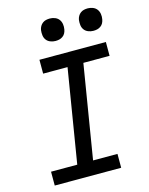

<svg xmlns="http://www.w3.org/2000/svg" viewBox="-138 -1039 875 1125"><g transform="rotate(-15 300.0 -476.5)"><path d="M454 0H51V-84H210L303 -651H155V-735H558V-651H399L306 -84H454ZM505 -817Q489 -817 474 -823Q459 -829 450 -841Q441 -853 439 -869Q437 -885 439 -901Q441 -913 447 -923.5Q453 -934 462.5 -941Q472 -948 483 -950.5Q494 -953 506 -953Q522 -953 537 -947Q552 -941 561 -929Q570 -917 572.5 -901Q575 -885 572 -869Q570 -857 564.5 -846.5Q559 -836 549 -829Q539 -822 528 -819.5Q517 -817 505 -817ZM275 -817Q259 -817 244 -823Q229 -829 220 -841Q211 -853 209 -869Q207 -885 209 -901Q211 -913 217 -923.5Q223 -934 232.5 -941Q242 -948 253 -950.5Q264 -953 276 -953Q292 -953 307 -947Q322 -941 331 -929Q340 -917 342.5 -901Q345 -885 342 -869Q340 -857 334.5 -846.5Q329 -836 319 -829Q309 -822 298 -819.5Q287 -817 275 -817Z"/></g></svg>

Font: Iosevka Medium Extended
Style: Italic
Weight: 500
Width: 7
Italic angle: -9°
Monospace: yes
Designer: Belleve Invis
Foundry: Belleve Invis
Version: Version 32.5.0; ttfautohint (v1.8.4)